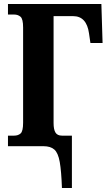

<svg xmlns="http://www.w3.org/2000/svg" viewBox="-20 -734 539 964"><path d="M291 210Q288 125 280 79.5Q272 34 253 17Q234 0 198 0H20V-53H51Q71 -53 83.5 -64Q96 -75 96 -118V-596Q96 -639 83 -650Q70 -661 51 -661H20V-714H489L495 -518H434L427 -566Q415 -653 347 -653H249V-116Q249 -84 258.5 -68.5Q268 -53 291 -53H341V210Z"/></svg>

Font: Noto Serif ExtraCondensed ExtraBold
Style: Regular
Weight: 800
Width: 2
Designer: Monotype Design Team
Foundry: Monotype Imaging Inc.
Version: Version 2.013; ttfautohint (v1.8.4.7-5d5b)